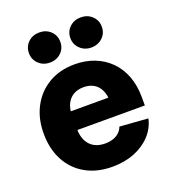

<svg xmlns="http://www.w3.org/2000/svg" viewBox="-138 -853 860 966"><g transform="rotate(-20 292.0 -369.5)"><path d="M299.8 11.2Q217.8 11.2 157 -22.9Q96.2 -57.1 63 -119.1Q29.8 -181.2 29.8 -263.7Q29.8 -344.7 63 -406.7Q96.2 -468.8 155.8 -503.7Q215.3 -538.6 294.4 -538.6Q352.5 -538.6 400.4 -519.8Q448.2 -501 483.4 -465.6Q518.6 -430.2 537.6 -380.1Q556.6 -330.1 556.6 -267.1V-223.1H86.9V-322.8H477.1L398.9 -301.3Q398.9 -336.4 387 -362.1Q375 -387.7 352.5 -401.4Q330.1 -415 297.4 -415Q265.1 -415 242.2 -401.1Q219.2 -387.2 207.3 -362.1Q195.3 -336.9 195.3 -302.7V-230Q195.3 -191.9 208.5 -165.3Q221.7 -138.7 246.1 -125Q270.5 -111.3 304.2 -111.3Q328.1 -111.3 347.4 -117.9Q366.7 -124.5 380.1 -137Q393.6 -149.4 399.9 -167L551.3 -155.8Q540 -106 505.4 -68.6Q470.7 -31.2 418 -10Q365.2 11.2 299.8 11.2ZM404.3 -588.9Q368.7 -588.9 344.5 -612.1Q320.3 -635.3 320.3 -669.4Q320.3 -704.1 344.5 -727.1Q368.7 -750 404.3 -750Q440.4 -750 464.6 -727.1Q488.8 -704.1 488.8 -669.4Q488.8 -635.3 464.6 -612.1Q440.4 -588.9 404.3 -588.9ZM182.6 -588.9Q146.5 -588.9 122.6 -612.1Q98.6 -635.3 98.6 -669.4Q98.6 -704.1 122.6 -727.1Q146.5 -750 182.6 -750Q218.8 -750 242.7 -727.1Q266.6 -704.1 266.6 -669.4Q266.6 -635.3 242.7 -612.1Q218.8 -588.9 182.6 -588.9Z"/></g></svg>

Font: Inter 24pt ExtraBold
Style: Regular
Weight: 800
Designer: Rasmus Andersson
Foundry: rsms
Version: Version 4.001;git-66647c0bb